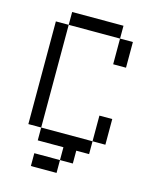

<svg xmlns="http://www.w3.org/2000/svg" viewBox="-113 -701 726 903"><g transform="rotate(15 250.0 -250.0)"><path d="M375 -562.5H125V-625H375ZM62.5 -562.5H125V-62.5H62.5ZM125 62.5H250V125H125ZM125 -62.5H375V0H312.5V62.5H250V0H125ZM375 -187.5H437.5V-62.5H375ZM375 -562.5H437.5V-437.5H375Z"/></g></svg>

Font: 寒蝉点阵体 16px
Style: Regular
Weight: 400
Designer: Designed by Warren2060
Foundry: ChillType
Version: Version 1.000